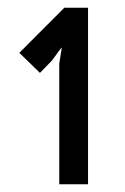

<svg xmlns="http://www.w3.org/2000/svg" viewBox="-20 -830 322 495"><path d="M207 -810.1V-355H132.8V-666L139.2 -707H138.2L113.8 -673.8L83 -642.1L29.8 -693.8L146 -810.1Z"/></svg>

Font: Sinkin Sans 400 Regular
Style: Regular
Weight: 400
Designer: Keith Bates
Foundry: K-Type
Version: Sinkin Sans (version 1.0)  by Keith Bates   •   © 2014   www